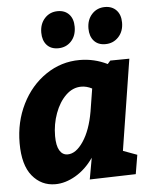

<svg xmlns="http://www.w3.org/2000/svg" viewBox="-55 -832 705 892"><g transform="rotate(-5 297.0 -386.0)"><path d="M560 -537 493 -113 558 -89 543 0 328 6 346 -94Q310 -42 262 -14Q214 14 167 14Q102 14 60 -37Q18 -88 18 -190Q18 -289 59 -371.5Q100 -454 171.5 -502.5Q243 -551 329 -551Q397 -551 458 -521L471 -536ZM359 -308 376 -414Q351 -427 326 -427Q286 -427 254 -396Q222 -365 203.5 -314.5Q185 -264 185 -209Q185 -164 198.5 -141.5Q212 -119 236 -119Q275 -119 309.5 -170.5Q344 -222 359 -308ZM163 -693Q163 -734 187 -760Q211 -786 248 -786Q281 -786 300.5 -765Q320 -744 320 -707Q320 -665 296 -639.5Q272 -614 235 -614Q201 -614 182 -635.5Q163 -657 163 -693ZM383 -693Q383 -734 407 -760Q431 -786 468 -786Q501 -786 521 -765Q541 -744 541 -707Q541 -666 516.5 -640Q492 -614 455 -614Q421 -614 402 -635.5Q383 -657 383 -693Z"/></g></svg>

Font: Bitter Pro ExtraBold
Style: Italic
Weight: 800
Italic angle: -9°
Designer: Sol Matas, and Bitter project Authors
Foundry: Sol Matas
Version: Version 1.010